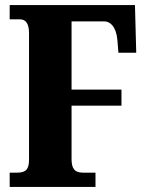

<svg xmlns="http://www.w3.org/2000/svg" viewBox="-20 -734 578 754"><path d="M18 0H355V-56H306C272 -56 261 -73 261 -110V-319H457V-382H261V-650H390C411 -650 436 -632 441 -577L445 -527H515L510 -714H18V-658H59C79 -658 94 -644 94 -604V-108C94 -69 82 -56 47 -56H18Z"/></svg>

Font: Noto Serif Devanagari ExtraCondensed Black
Style: Regular
Weight: 900
Width: 2
Designer: Universal Thirst, Indian Type Foundry and the Monotype Design Team
Foundry: Monotype Imaging Inc.
Version: Version 2.004